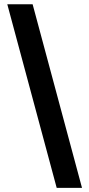

<svg xmlns="http://www.w3.org/2000/svg" viewBox="-20 -782 424 911"><path d="M249 109.4H369.1L134.8 -761.7H14.6Z"/></svg>

Font: Raveo SemiBold
Style: Regular
Weight: 600
Designer: Jakub Foglar, Rasmus Andersson (Inter)
Foundry: Jakubfoglar.com
Version: Version 1.100;Glyphs 3.2.3 (3260)